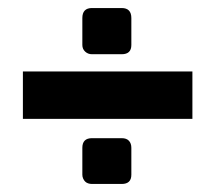

<svg xmlns="http://www.w3.org/2000/svg" viewBox="-20 -590 537 478"><path d="M37 -294V-412H459V-294ZM185 -155V-222Q185 -246 209 -246H283Q295 -246 301 -239.5Q307 -233 307 -222V-155Q307 -132 283 -132H209Q204 -132 199.5 -133.5Q195 -135 192 -138Q189 -141 187 -145.5Q185 -150 185 -155ZM185 -478V-545Q185 -570 209 -570H283Q307 -570 307 -545V-478Q307 -455 283 -455H209Q199 -455 192 -461.5Q185 -468 185 -478Z"/></svg>

Font: Mina
Style: Bold
Weight: 700
Version: Version 1.000